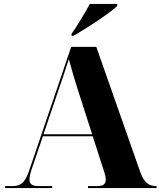

<svg xmlns="http://www.w3.org/2000/svg" viewBox="-20 -951 812 971"><path d="M342 -780V-770H352C418 -808 538 -886 573 -921V-931H434C410 -886 371 -821 342 -780ZM6 0H244V-10H173C142 -10 129 -21 129 -43C129 -60 135 -81 144 -107L197 -262H449L504 -91C511 -71 515 -55 515 -42C515 -21 503 -10 472 -10H425V0H772V-10H770C732 -10 709 -28 690 -79L467 -714H340L125 -81C105 -24 80 -10 45 -10H6ZM200 -272 271 -481C289 -533 313 -603 328 -652C342 -599 366 -519 380 -477L446 -272Z"/></svg>

Font: Noto Serif Display ExtraBold
Style: Regular
Weight: 800
Designer: Monotype Design Team
Foundry: Monotype Imaging Inc.
Version: Version 2.009